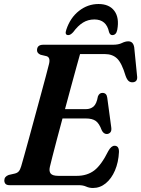

<svg xmlns="http://www.w3.org/2000/svg" viewBox="-20 -923 704 957"><path d="M372.5 0H28.5Q13 0 7.2 -6.8Q1.5 -13.5 1.5 -23.5Q1.5 -43 23.5 -51L54 -58Q66.5 -61 73.5 -69Q80.5 -77 85.5 -94Q90.5 -110.5 101 -148.5Q111.5 -186.5 125.5 -237.2Q139.5 -288 154.5 -343.8Q169.5 -399.5 183.8 -451.5Q198 -503.5 208.8 -544.2Q219.5 -585 224.5 -605Q232 -637 212 -643L182.5 -650Q164.5 -657.5 164.5 -672.5Q164.5 -700 196 -700H543.5Q570.5 -700 587.5 -708.5Q604.5 -717 619.5 -717Q644 -717 649 -687L663 -546.5Q668 -516 643.5 -513Q631 -511.5 622 -518.5Q613 -525.5 606 -545Q587 -609 563.8 -631.2Q540.5 -653.5 502.5 -653.5H379Q372.5 -631 360.8 -588.2Q349 -545.5 334.2 -491Q319.5 -436.5 304 -379H408Q431 -379 446.2 -392Q461.5 -405 468 -442.5Q475 -460 490.5 -460Q511.5 -460 514.5 -436.5L534.5 -288.5Q537 -271.5 530.2 -263.5Q523.5 -255.5 512.5 -255Q496 -255 487 -274Q474.5 -308 457.2 -320.2Q440 -332.5 408 -332.5H291.5Q276.5 -277.5 263.5 -228Q250.5 -178.5 241.2 -142.2Q232 -106 228.5 -91Q223.5 -69 232.8 -57.8Q242 -46.5 271.5 -46.5H363Q414 -46.5 449.5 -73.2Q485 -100 520 -170.5Q534.5 -196.5 551 -196.5Q573.5 -196.5 573 -165.5Q570.5 -114 553 -73.2Q535.5 -32.5 507 -9.2Q478.5 14 443.5 14Q425 14 409.5 7Q394 0 372.5 0ZM450.5 -826Q419 -826 393.8 -810.5Q368.5 -795 345 -763Q331.5 -748 320.5 -748Q301 -748 310.5 -775Q330 -834.5 373.8 -868.8Q417.5 -903 471 -903Q524.5 -903 550 -868.8Q575.5 -834.5 564.5 -774.5Q559.5 -748 539.5 -748Q528.5 -748 523.5 -763Q510.5 -826 450.5 -826Z"/></svg>

Font: Fraunces 72pt S050 SemiBold
Style: Italic
Weight: 600
Italic angle: -16°
Version: Version 1.000; ttfautohint (v1.8.3)